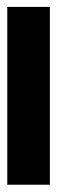

<svg xmlns="http://www.w3.org/2000/svg" viewBox="168 -1090 160 541"><g transform="rotate(-90 248.5 -820.0)"><path d="M499 -760H-2V-880H499Z"/></g></svg>

Font: Noto Sans Myanmar Condensed Black
Style: Regular
Weight: 900
Width: 3
Designer: Monotype Design Team
Foundry: Monotype Imaging Inc.
Version: Version 2.107; ttfautohint (v1.8.4.7-5d5b)